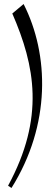

<svg xmlns="http://www.w3.org/2000/svg" viewBox="-20 -871 249 952"><path d="M20 50 37 61C233 -252 224 -601 97 -851L41 -804C154 -544 203 -288 20 50Z"/></svg>

Font: Sinistre
Style: Regular
Weight: 400
Designer: Jules Durand
Foundry: Collletttivo
Version: Version 69.420;Glyphs 3.2 (3217)